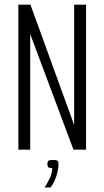

<svg xmlns="http://www.w3.org/2000/svg" viewBox="-20 -640 446 821"><path d="M58.5 0V-620H110.2L294.5 -112.5L296.1 -107.2L297.1 -105.7V-620H348V0H294.1L111.7 -487.6L109.4 -494.6H109.2V0ZM171 161.5Q184.8 139.8 194 119.7Q203.2 99.5 203.2 78.5Q188.5 78.5 185.6 74.2Q182.6 69.9 182.6 63.4Q182.6 53.5 185.7 48.8Q188.7 44.1 207.5 44.1Q224 44.1 227 48.4Q230.1 52.7 230.1 62.6Q230.1 78.8 225.4 97.7Q220.8 116.6 213.1 133.3Q205.5 150 196.2 161.5Z"/></svg>

Font: Smooch Sans Thin
Style: Regular
Weight: 100
Designer: Robert E. Leuschke
Foundry: Robert E. Leuschke
Version: Version 1.010